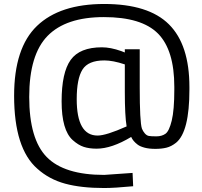

<svg xmlns="http://www.w3.org/2000/svg" viewBox="-20 -743 1017 966"><path d="M933 -305V-292Q933 -80 866 -25Q842 -6 817.5 0Q793 6 761.5 6Q730 6 707.5 0Q685 -6 673 -15Q649 -33 640 -54Q542 5 466 5Q429 5 401.5 -4Q374 -13 346 -38Q290 -88 290 -233Q290 -378 335.5 -441.5Q381 -505 493 -505Q536 -505 590 -486L608 -479V-495H683V-304Q683 -129 694 -96Q699 -83 708.5 -72Q718 -61 729 -59Q740 -57 767 -57Q794 -57 812.5 -70Q831 -83 844 -136Q857 -189 857 -292V-306Q857 -491 775 -574Q693 -657 502.5 -657Q312 -657 219.5 -562.5Q127 -468 127 -255.5Q127 -43 215 47Q303 137 504 137L647 127L650 194Q556 203 504 203Q388 203 307.5 181Q227 159 168 106Q51 4 51 -261Q51 -502 166 -612.5Q281 -723 504 -723Q727 -723 830 -620.5Q933 -518 933 -305ZM471 -61Q514 -61 617 -107Q608 -161 608 -280V-419Q548 -439 505 -439Q424 -439 395 -393Q366 -347 366 -244Q366 -61 471 -61Z"/></svg>

Font: Titillium Web
Style: Regular
Weight: 400
Version: Version 1.002;PS 57.000;hotconv 1.0.70;makeotf.lib2.5.55311